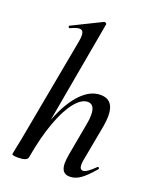

<svg xmlns="http://www.w3.org/2000/svg" viewBox="-138 -806 727 896"><g transform="rotate(20 226.0 -358.0)"><path d="M31 1 35 -21Q45 -68 46 -74L143 -599Q146 -616 146 -627Q146 -642 141 -649Q136 -656 125 -656Q111 -656 81 -642H79Q76 -642 74.5 -647Q73 -652 77 -653L223 -725H225Q229 -725 232.5 -722Q236 -719 235 -717L109 -10Q104 8 61 8Q31 8 31 1ZM275 -43Q275 -59 280 -89L309 -248Q314 -272 314 -296Q314 -348 279 -348Q248 -348 215.5 -308Q183 -268 155 -191.5Q127 -115 109 -10L93 -11Q112 -128 147 -216Q182 -304 227.5 -351.5Q273 -399 324 -399Q391 -399 391 -318Q391 -299 386 -267L353 -89Q350 -74 350 -63Q350 -38 367 -38Q385 -38 424 -77Q426 -79 428 -79Q431 -79 433 -75.5Q435 -72 432 -69Q398 -29 372 -10Q346 9 318 9Q296 9 285.5 -4Q275 -17 275 -43Z"/></g></svg>

Font: Cormorant Garamond SemiBold
Style: Italic
Weight: 600
Italic angle: -10°
Designer: Christian Thalmann (Catharsis Fonts)
Foundry: Catharsis Fonts
Version: Version 4.000